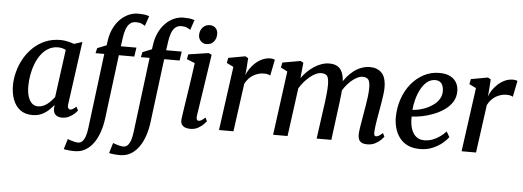

<svg xmlns="http://www.w3.org/2000/svg" viewBox="-61 -1000 3916 1437"><g transform="rotate(5 1897.0 -281.5)"><path d="M460.5 -95.5Q457 -73 463.8 -64.2Q470.5 -55.5 479.5 -55.5Q488 -55.5 498.2 -61.8Q508.5 -68 523.5 -81L537.5 -54Q533.5 -47 517.8 -31.5Q502 -16 477.5 -3Q453 10 422 10Q393 10 375 -5Q357 -20 357 -53L360 -80Q342.5 -58.5 320 -37.8Q297.5 -17 268 -3.5Q238.5 10 200 10Q144 10 107.8 -17.5Q71.5 -45 53.8 -92.2Q36 -139.5 36 -197.5Q36 -248 49.8 -300.5Q63.5 -353 90.2 -400.8Q117 -448.5 156.2 -486.2Q195.5 -524 247.2 -546Q299 -568 362 -568Q386 -568 414.5 -561.8Q443 -555.5 464 -547.5L525.5 -567.5ZM406.5 -497Q393.5 -504.5 378.8 -508Q364 -511.5 348 -511.5Q308.5 -511.5 276.8 -493.2Q245 -475 221.5 -443.8Q198 -412.5 182.2 -372.5Q166.5 -332.5 158.8 -288.8Q151 -245 151 -203Q151 -156 161.8 -123.8Q172.5 -91.5 191.2 -75Q210 -58.5 235 -58.5Q256 -58.5 274 -66Q292 -73.5 307.5 -85.8Q323 -98 335.5 -112Q348 -126 358 -138.5Z M715.5 -606Q723 -649.5 741.2 -687.2Q759.5 -725 787.2 -753.8Q815 -782.5 850.2 -798.8Q885.5 -815 925.5 -815Q945.5 -815 966.5 -812.8Q987.5 -810.5 1006.5 -803L981 -728Q971.5 -735 954.8 -742.8Q938 -750.5 912.5 -750Q885.5 -750 867.5 -734.2Q849.5 -718.5 839.2 -690.5Q829 -662.5 824 -625.5L815 -560.5H932L922 -492.5H806L745 -10.5Q738 42.5 722 89.8Q706 137 680.8 173Q655.5 209 620.8 230Q586 251 541.5 251.5Q517 252 492.5 249.2Q468 246.5 456.5 243.5L480 166Q483.5 167.5 497.2 172.2Q511 177 528 181.2Q545 185.5 557.5 185.5Q577.5 185.5 591 171.5Q604.5 157.5 613 131.8Q621.5 106 626 69.5L696.5 -492.5H631L639.5 -531L708.5 -558.5Z M1056 -606Q1063.5 -649.5 1081.8 -687.2Q1100 -725 1127.8 -753.8Q1155.5 -782.5 1190.8 -798.8Q1226 -815 1266 -815Q1286 -815 1307 -812.8Q1328 -810.5 1347 -803L1321.5 -728Q1312 -735 1295.2 -742.8Q1278.5 -750.5 1253 -750Q1226 -750 1208 -734.2Q1190 -718.5 1179.8 -690.5Q1169.5 -662.5 1164.5 -625.5L1155.5 -560.5H1272.5L1262.5 -492.5H1146.5L1085.5 -10.5Q1078.5 42.5 1062.5 89.8Q1046.5 137 1021.2 173Q996 209 961.2 230Q926.5 251 882 251.5Q857.5 252 833 249.2Q808.5 246.5 797 243.5L820.5 166Q824 167.5 837.8 172.2Q851.5 177 868.5 181.2Q885.5 185.5 898 185.5Q918 185.5 931.5 171.5Q945 157.5 953.5 131.8Q962 106 966.5 69.5L1037 -492.5H971.5L980 -531L1049 -558.5ZM1386 10Q1362.5 10 1345.5 2.8Q1328.5 -4.5 1320.5 -18.8Q1312.5 -33 1314.5 -54.5Q1317 -75 1322 -109.5Q1327 -144 1333.8 -187.8Q1340.5 -231.5 1348 -281.2Q1355.5 -331 1363 -382.5Q1370.5 -434 1377 -483L1316 -507.5L1323 -544L1474.5 -567L1497.5 -556L1427.5 -91.5Q1425 -73.5 1429.8 -64.5Q1434.5 -55.5 1443 -55.5Q1453 -55.5 1464.5 -62Q1476 -68.5 1493 -84.5L1506 -57.5Q1501 -50.5 1485.2 -34.2Q1469.5 -18 1444.5 -4Q1419.5 10 1386 10ZM1451.5 -632.5Q1425.5 -632.5 1408 -651Q1390.5 -669.5 1391 -698Q1392 -731.5 1412.8 -753.8Q1433.5 -776 1465.5 -776Q1493 -776 1509.5 -758.2Q1526 -740.5 1525.5 -714Q1525.5 -678.5 1505.2 -655.5Q1485 -632.5 1451.5 -632.5Z M1601.5 0 1667.5 -480 1616 -505.5 1623.5 -544 1750.5 -567 1772 -554.5 1766 -465 1761.5 -425.5Q1770 -449 1786.5 -473.8Q1803 -498.5 1826 -519.8Q1849 -541 1877.8 -554.2Q1906.5 -567.5 1939.5 -567.5Q1949 -567.5 1958.5 -565.5Q1968 -563.5 1972 -560L1948 -439.5Q1943 -443.5 1930.5 -447Q1918 -450.5 1898.5 -450.5Q1879.5 -450.5 1859.8 -445Q1840 -439.5 1821 -428.5Q1802 -417.5 1786.5 -400.5Q1771 -383.5 1759.5 -361L1710 0Z M2186.5 -557 2175 -440.5Q2193.5 -466.5 2217 -489.5Q2240.5 -512.5 2267.5 -530.2Q2294.5 -548 2323.2 -558Q2352 -568 2381.5 -568Q2418 -568 2442.2 -554Q2466.5 -540 2479.2 -509.2Q2492 -478.5 2493 -428Q2493.5 -422.5 2493.2 -416.5Q2493 -410.5 2492.8 -404.5Q2492.5 -398.5 2492 -391.5L2475 -414.5Q2492.5 -448 2515.5 -476Q2538.5 -504 2565.8 -524.8Q2593 -545.5 2624 -556.8Q2655 -568 2688 -568Q2741 -568 2774.5 -534.8Q2808 -501.5 2808 -422Q2808 -402 2804 -371.5Q2800 -341 2794.5 -308Q2789 -275 2784 -247Q2779.5 -221.5 2774.5 -193Q2769.5 -164.5 2765.8 -137Q2762 -109.5 2761 -87.5Q2760 -70 2764 -62.8Q2768 -55.5 2775.5 -55.5Q2786 -55.5 2797.2 -62Q2808.5 -68.5 2826 -84.5L2839 -57.5Q2834 -50.5 2818 -34.2Q2802 -18 2776 -4Q2750 10 2716 10Q2688 10 2672.8 1.2Q2657.5 -7.5 2651.5 -22.8Q2645.5 -38 2646 -57.5Q2646.5 -77 2650.5 -104.8Q2654.5 -132.5 2660 -163Q2665.5 -193.5 2670 -222Q2674.5 -249 2680.2 -282Q2686 -315 2690 -349Q2694 -383 2694 -412Q2694 -458.5 2680.8 -474.5Q2667.5 -490.5 2639.5 -490.5Q2619 -490.5 2596.2 -479.2Q2573.5 -468 2550.8 -447.5Q2528 -427 2508 -399.8Q2488 -372.5 2473.5 -340.5L2493.5 -404.5Q2493 -381.5 2490.2 -353.8Q2487.5 -326 2484.2 -298.8Q2481 -271.5 2477.5 -247L2445.5 0H2335L2365.5 -220Q2369.5 -248 2374 -281.2Q2378.5 -314.5 2381.5 -348.2Q2384.5 -382 2384.5 -411Q2384 -459.5 2371 -475.2Q2358 -491 2326 -491Q2307.5 -491 2286.2 -481Q2265 -471 2243.2 -453.2Q2221.5 -435.5 2201.5 -412.5Q2181.5 -389.5 2165.5 -363L2116.5 0H2008L2072.5 -481L2022.5 -506.5L2030 -544.5L2165 -568Z M3323.5 -97.5Q3310 -77.5 3280.2 -52Q3250.5 -26.5 3207.5 -8Q3164.5 10.5 3111 10.5Q3056.5 10.5 3018 -8.5Q2979.5 -27.5 2956 -59.8Q2932.5 -92 2921.8 -131.8Q2911 -171.5 2911.5 -213Q2912.5 -286 2935 -350.5Q2957.5 -415 2997.5 -464Q3037.5 -513 3091.2 -541.2Q3145 -569.5 3207.5 -569.5Q3257.5 -569.5 3289.2 -553.2Q3321 -537 3336.8 -509.2Q3352.5 -481.5 3353 -447Q3353.5 -399.5 3330.8 -363.8Q3308 -328 3270.8 -302.2Q3233.5 -276.5 3190 -260Q3146.5 -243.5 3104 -235.2Q3061.5 -227 3029 -226.5Q3027.5 -194 3032.8 -163.8Q3038 -133.5 3051 -109.5Q3064 -85.5 3085.5 -71.5Q3107 -57.5 3138 -57.5Q3170 -57.5 3198.5 -68Q3227 -78.5 3252.8 -96.5Q3278.5 -114.5 3300 -138ZM3182.5 -513.5Q3147 -513.5 3119.8 -490.8Q3092.5 -468 3073.8 -432Q3055 -396 3044.2 -355Q3033.5 -314 3030.5 -276.5Q3056.5 -277.5 3086 -284.8Q3115.5 -292 3143.8 -305.5Q3172 -319 3195.2 -338Q3218.5 -357 3232 -382Q3245.5 -407 3245 -437.5Q3244 -475.5 3227.8 -494.5Q3211.5 -513.5 3182.5 -513.5Z M3424 0 3490 -480 3438.5 -505.5 3446 -544 3573 -567 3594.5 -554.5 3588.5 -465 3584 -425.5Q3592.5 -449 3609 -473.8Q3625.5 -498.5 3648.5 -519.8Q3671.5 -541 3700.2 -554.2Q3729 -567.5 3762 -567.5Q3771.5 -567.5 3781 -565.5Q3790.5 -563.5 3794.5 -560L3770.5 -439.5Q3765.5 -443.5 3753 -447Q3740.5 -450.5 3721 -450.5Q3702 -450.5 3682.2 -445Q3662.5 -439.5 3643.5 -428.5Q3624.5 -417.5 3609 -400.5Q3593.5 -383.5 3582 -361L3532.5 0Z"/></g></svg>

Font: Merriweather Medium
Style: Italic
Weight: 500
Italic angle: -7.8°
Version: Version 2.101